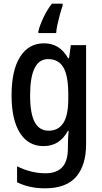

<svg xmlns="http://www.w3.org/2000/svg" viewBox="-20 -786 557 1046"><path d="M220 -550Q261 -550 293.5 -531Q326 -512 351 -469H356L366 -540H449V-1Q449 115 394.5 177.5Q340 240 225 240Q140 240 73 207V120Q150 158 228 158Q288 158 319 125Q350 92 350 19V4Q350 -12 351 -33.5Q352 -55 354 -73H350Q326 -30 293 -10Q260 10 217 10Q134 10 88.5 -62Q43 -134 43 -267Q43 -403 89.5 -476.5Q136 -550 220 -550ZM242 -464Q144 -464 144 -266Q144 -168 169 -121Q194 -74 245 -74Q298 -74 325 -116Q352 -158 352 -247V-271Q352 -373 325.5 -418.5Q299 -464 242 -464ZM321 -754Q314 -735 306.5 -707.5Q299 -680 293 -652.5Q287 -625 286 -606H189V-616Q197 -649 217.5 -692Q238 -735 263 -766H321Z"/></svg>

Font: Noto Sans Malayalam Condensed Medium
Style: Regular
Weight: 500
Width: 3
Designer: Jelle Bosma - Monotype Design Team
Foundry: Monotype Imaging Inc.
Version: Version 2.104; ttfautohint (v1.8.4.7-5d5b)